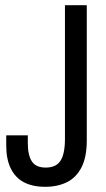

<svg xmlns="http://www.w3.org/2000/svg" viewBox="-20 -707 408 739"><path d="M154 12Q105 12 72 -5.5Q39 -23 21.5 -58.5Q4 -94 4 -147V-186H87V-157Q87 -110 102.5 -86Q118 -62 156 -62Q196 -62 213 -88.5Q230 -115 230 -173V-687H314V-167Q314 -103 294 -63.5Q274 -24 238 -6Q202 12 154 12Z"/></svg>

Font: Archivo ExtraCondensed
Style: Regular
Weight: 400
Width: 2
Designer: Hector Gatti
Foundry: Omnibus-Type
Version: Version 2.001